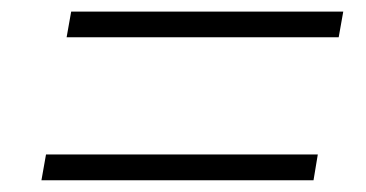

<svg xmlns="http://www.w3.org/2000/svg" viewBox="-20 -510 626 328"><path d="M93.8 -446.3 101.6 -490.2H566.4L558.6 -446.3ZM50.8 -202.1 58.6 -246.1H522.9L515.6 -202.1Z"/></svg>

Font: Cascadia Code ExtraLight
Style: Italic
Weight: 200
Italic angle: -10°
Monospace: yes
Designer: Aaron Bell
Foundry: Saja Typeworks
Version: Version 2404.023; ttfautohint (v1.8.4)